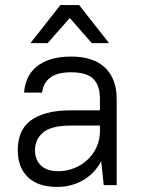

<svg xmlns="http://www.w3.org/2000/svg" viewBox="-20 -730 560 757"><path d="M205 7Q130 7 90 -31.5Q50 -70 50 -138Q50 -174 61.5 -203.5Q73 -233 98.5 -253Q124 -273 164 -284Q204 -295 260 -295H374V-340Q374 -394 347.5 -419.5Q321 -445 260 -445Q205 -445 177.5 -423.5Q150 -402 146 -365H75Q77 -396 89 -422Q101 -448 124 -467Q147 -486 181 -496.5Q215 -507 260 -507Q349 -507 394.5 -463Q440 -419 440 -340V0H389L379 -94Q353 -46 307.5 -19.5Q262 7 205 7ZM210 -55Q244 -55 274 -67.5Q304 -80 326.5 -101.5Q349 -123 361.5 -151.5Q374 -180 374 -212V-235H260Q183 -235 150.5 -208Q118 -181 118 -138Q118 -100 141.5 -77.5Q165 -55 210 -55ZM255 -659 168 -560H100L218 -710H292L410 -560H342Z"/></svg>

Font: PT Root UI Web
Style: Regular
Weight: 400
Designer: Vitaly Kuzmin
Foundry: ParaType Ltd.
Version: Version 1.000W